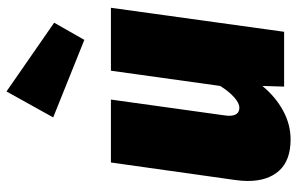

<svg xmlns="http://www.w3.org/2000/svg" viewBox="-182 -714 916 592"><g transform="rotate(-90 276.0 -418.0)"><path d="M14 -112Q14 -130 17 -151L71 -534H265L217 -189Q215 -175 215 -170Q215 -138 240 -138Q254 -138 272 -154Q290 -170 307 -197L354 -534H548L474 0H305L307 -67Q273 -26 230.5 -3Q188 20 142 20Q78 20 46 -15Q14 -50 14 -112ZM502 -709 449 -616 210 -712 290 -856Z"/></g></svg>

Font: FiraGO Heavy
Style: Italic
Weight: 900
Italic angle: -8°
Designer: bBox Type GmbH
Foundry: bBox Type GmbH
Version: Version 1.001